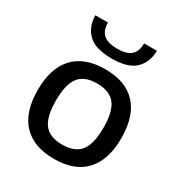

<svg xmlns="http://www.w3.org/2000/svg" viewBox="-183 -903 976 1040"><g transform="rotate(30 305.0 -383.0)"><path d="M305 10Q177 10 110 -61.5Q43 -133 43 -270Q43 -407 110 -478.5Q177 -550 305 -550Q433 -550 499.5 -478.5Q566 -407 566 -270Q566 -133 499.5 -61.5Q433 10 305 10ZM305 -79Q383 -79 418.5 -123.5Q454 -168 454 -270Q454 -372 418.5 -416.5Q383 -461 305 -461Q227 -461 192 -416.5Q157 -372 157 -270Q157 -168 192 -123.5Q227 -79 305 -79ZM304 -617Q202 -617 157 -660.5Q112 -704 111 -776H190Q190 -725 218 -701.5Q246 -678 304 -678Q361 -678 388.5 -701.5Q416 -725 416 -776H496Q495 -703 450 -660Q405 -617 304 -617Z"/></g></svg>

Font: Encode Sans Normal
Style: Medium
Weight: 500
Designer: Pablo Impallari, Andres Torresi
Foundry: Pablo Impallari, Andres Torresi
Version: Version 1.000; ttfautohint (v1.00) -l 8 -r 50 -G 200 -x 14 -